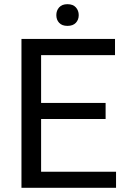

<svg xmlns="http://www.w3.org/2000/svg" viewBox="-20 -897 608 917"><path d="M484.4 -328.6H176.3V-76.7H534.2V0H82.5V-710.9H529.3V-633.8H176.3V-405.3H484.4ZM249 -824.7Q249 -846.7 262.5 -861.8Q275.9 -877 302.2 -877Q328.6 -877 342.3 -861.8Q356 -846.7 356 -824.7Q356 -802.7 342.3 -788.1Q328.6 -773.4 302.2 -773.4Q275.9 -773.4 262.5 -788.1Q249 -802.7 249 -824.7Z"/></svg>

Font: APIMedia Roboto
Style: Regular
Weight: 400
Designer: Google
Version: Version 2.137; 2017